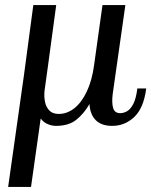

<svg xmlns="http://www.w3.org/2000/svg" viewBox="-20 -485 595 755"><path d="M520 -137H555Q545 -60 508 -25Q471 10 421 10Q379 10 356.5 -12.5Q334 -35 332 -76Q310 -38 280 -14Q250 10 200 10Q184 10 167.5 3Q151 -4 140 -19L102 250H12L74 -188L111 -465H201L168 -221L155 -127Q153 -105 157 -84.5Q161 -64 174 -50.5Q187 -37 211 -37Q244 -37 272.5 -59.5Q301 -82 321.5 -125.5Q342 -169 350 -229L383 -465H473L423 -114Q419 -80 425 -60Q431 -40 453 -40Q465 -40 478.5 -47Q492 -54 503.5 -75Q515 -96 520 -137Z"/></svg>

Font: Brygada 1918 Medium
Style: Italic
Weight: 500
Italic angle: -8°
Designer: Mateusz Machalski | Borys Kosmynka | Przemek Hoffer
Foundry: NIEPODLEGLA 2018
Version: Version 3.006